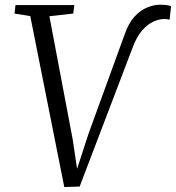

<svg xmlns="http://www.w3.org/2000/svg" viewBox="-20 -764 726 793"><path d="M245.5 8.5 105 -697.5 40 -708 44 -743H287L282.5 -708L184 -697L280 -189.5L304 -29.5L287 -31.5L345 -210L494.5 -621Q511 -669 536 -695.8Q561 -722.5 589 -733.5Q617 -744.5 641 -744.5Q658.5 -744.5 671 -742.5Q683.5 -740.5 686.5 -738L680.5 -682.5Q675.5 -684 670 -684.8Q664.5 -685.5 658 -685.5Q638 -685.5 613.8 -674.8Q589.5 -664 566.8 -638Q544 -612 527 -565.5L309 6.5Z"/></svg>

Font: Merriweather 48pt Light
Style: Italic
Weight: 300
Italic angle: -7.8°
Version: Version 2.101